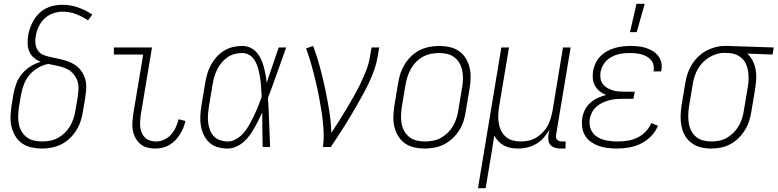

<svg xmlns="http://www.w3.org/2000/svg" viewBox="-20 -768 4062 1003"><path d="M199 8Q171 8 144 2Q117 -4 95.5 -19Q74 -34 60.5 -56.5Q47 -79 40.5 -105Q34 -131 35 -159Q36 -187 40 -215L51 -280Q56 -307 66 -333.5Q76 -360 95.5 -383Q115 -406 140 -421.5Q165 -437 192 -445Q173 -453 157 -466.5Q141 -480 133 -499Q125 -518 124.5 -540Q124 -562 127 -584Q131 -605 138.5 -625.5Q146 -646 157.5 -665Q169 -684 185.5 -699.5Q202 -715 222 -725Q242 -735 263.5 -739Q285 -743 306 -743Q349 -743 388.5 -729Q428 -715 462 -692L440 -662Q411 -681 378 -694Q345 -707 308 -707Q283 -707 258 -698.5Q233 -690 213.5 -672Q194 -654 182.5 -629.5Q171 -605 167 -581Q163 -559 165.5 -538Q168 -517 180 -501.5Q192 -486 212 -479Q232 -472 252.5 -468Q273 -464 293 -459.5Q313 -455 332 -448.5Q351 -442 368 -431.5Q385 -421 398 -406Q411 -391 419 -372.5Q427 -354 429.5 -333.5Q432 -313 429.5 -291.5Q427 -270 424 -249L413 -185Q409 -159 401 -134.5Q393 -110 378.5 -87Q364 -64 344 -45Q324 -26 300 -14Q276 -2 250 3Q224 8 199 8ZM200 -29Q221 -29 242 -33Q263 -37 282.5 -47.5Q302 -58 318.5 -74Q335 -90 346 -109Q357 -128 364 -149Q371 -170 374 -191L385 -255Q389 -279 390 -303.5Q391 -328 383 -349Q375 -370 359 -386.5Q343 -403 322 -411.5Q301 -420 278 -424.5Q255 -429 232 -434Q205 -429 179 -414Q153 -399 134 -376.5Q115 -354 105 -327.5Q95 -301 90 -274L79 -209Q76 -187 75 -165Q74 -143 78 -122Q82 -101 92 -83Q102 -65 118.5 -52Q135 -39 156.5 -34Q178 -29 200 -29Z M791 8Q769 8 748.5 2.5Q728 -3 713 -16Q698 -29 688 -47Q678 -65 674 -86Q670 -107 671.5 -128.5Q673 -150 676 -172L728 -483H575V-520H774L715 -166Q713 -150 712 -134Q711 -118 713 -102.5Q715 -87 721 -73Q727 -59 738 -48.5Q749 -38 764.5 -33.5Q780 -29 796 -29Q817 -29 838 -38.5Q859 -48 874 -65.5Q889 -83 898.5 -103.5Q908 -124 913 -145L949 -136Q945 -118 937.5 -100Q930 -82 919.5 -65.5Q909 -49 895 -34.5Q881 -20 864.5 -10.5Q848 -1 829 3.5Q810 8 791 8Z M1170 8Q1143 8 1118 1Q1093 -6 1074.5 -22.5Q1056 -39 1045 -62Q1034 -85 1029.5 -110Q1025 -135 1026.5 -162Q1028 -189 1032 -215L1052 -335Q1056 -359 1063 -383Q1070 -407 1082 -429Q1094 -451 1111.5 -470.5Q1129 -490 1151 -503.5Q1173 -517 1197.5 -522.5Q1222 -528 1245 -528Q1268 -528 1287.5 -519Q1307 -510 1320.5 -494.5Q1334 -479 1343 -460Q1352 -441 1357.5 -420.5Q1363 -400 1367 -379Q1371 -358 1373 -336Q1389 -382 1404.5 -428Q1420 -474 1436 -520H1475Q1451 -454 1428 -388Q1405 -322 1380 -257Q1384 -193 1386 -128.5Q1388 -64 1391 0H1352Q1351 -45 1350.5 -90.5Q1350 -136 1350 -181Q1340 -160 1330 -139.5Q1320 -119 1308.5 -99Q1297 -79 1283.5 -60.5Q1270 -42 1252.5 -26.5Q1235 -11 1213 -1.5Q1191 8 1170 8ZM1171 -29Q1189 -29 1206.5 -37.5Q1224 -46 1239 -59.5Q1254 -73 1265 -89Q1276 -105 1285.5 -122Q1295 -139 1303.5 -156.5Q1312 -174 1319.5 -191.5Q1327 -209 1334 -227Q1341 -245 1347 -263Q1346 -281 1345 -298.5Q1344 -316 1342.5 -333Q1341 -350 1338 -367Q1335 -384 1331 -400.5Q1327 -417 1320.5 -433Q1314 -449 1304 -462Q1294 -475 1278.5 -483Q1263 -491 1245 -491Q1226 -491 1206 -486Q1186 -481 1169 -469.5Q1152 -458 1138 -441Q1124 -424 1115 -406Q1106 -388 1100 -368.5Q1094 -349 1091 -329L1071 -209Q1068 -189 1066.5 -168Q1065 -147 1067.5 -127Q1070 -107 1077 -88.5Q1084 -70 1097.5 -56Q1111 -42 1130.5 -35.5Q1150 -29 1171 -29Z M1667 0Q1672 -34 1671 -67.5Q1670 -101 1666.5 -134Q1663 -167 1657.5 -199.5Q1652 -232 1646 -264.5Q1640 -297 1632.5 -328.5Q1625 -360 1617 -391.5Q1609 -423 1599.5 -454Q1590 -485 1579 -515L1616 -528Q1636 -474 1651 -418.5Q1666 -363 1678 -306.5Q1690 -250 1699.5 -192Q1709 -134 1711 -74Q1732 -106 1752 -137.5Q1772 -169 1791 -201Q1810 -233 1828.5 -265.5Q1847 -298 1863 -331.5Q1879 -365 1892.5 -399Q1906 -433 1912 -468L1921 -520H1961L1952 -468Q1947 -437 1936 -406Q1925 -375 1911.5 -345Q1898 -315 1882 -285.5Q1866 -256 1849.5 -227Q1833 -198 1816 -169.5Q1799 -141 1781.5 -112.5Q1764 -84 1745 -56Q1726 -28 1708 0Z M2199 8Q2171 8 2144 2Q2117 -4 2095.5 -19Q2074 -34 2060.5 -56.5Q2047 -79 2040.5 -105Q2034 -131 2035 -159Q2036 -187 2040 -215L2060 -335Q2064 -361 2072.5 -386Q2081 -411 2095 -433.5Q2109 -456 2129 -475Q2149 -494 2173 -506Q2197 -518 2223 -523Q2249 -528 2274 -528Q2302 -528 2329 -522Q2356 -516 2377.5 -501Q2399 -486 2413 -463.5Q2427 -441 2433 -415Q2439 -389 2438.5 -361Q2438 -333 2433 -305L2413 -185Q2409 -159 2401 -134Q2393 -109 2378.5 -86.5Q2364 -64 2344 -45Q2324 -26 2300 -14Q2276 -2 2250 3Q2224 8 2199 8ZM2200 -29Q2220 -29 2241.5 -33Q2263 -37 2282.5 -47.5Q2302 -58 2318.5 -74Q2335 -90 2346 -109Q2357 -128 2364 -149Q2371 -170 2374 -191L2394 -311Q2398 -333 2398.5 -355Q2399 -377 2395 -398Q2391 -419 2381 -437Q2371 -455 2354.5 -468Q2338 -481 2317.5 -486Q2297 -491 2274 -491Q2254 -491 2232.5 -487Q2211 -483 2191 -472.5Q2171 -462 2155 -446Q2139 -430 2128 -411Q2117 -392 2110 -371Q2103 -350 2099 -329L2079 -209Q2076 -187 2075 -165Q2074 -143 2078 -122Q2082 -101 2092 -83Q2102 -65 2118.5 -52Q2135 -39 2156 -34Q2177 -29 2200 -29Z M2477 215 2599 -520H2639L2587 -209Q2584 -188 2583 -166.5Q2582 -145 2585.5 -124Q2589 -103 2598 -85Q2607 -67 2622 -53.5Q2637 -40 2657.5 -34.5Q2678 -29 2700 -29Q2720 -29 2740 -33Q2760 -37 2778.5 -47.5Q2797 -58 2813 -74Q2829 -90 2839.5 -108.5Q2850 -127 2856 -147Q2862 -167 2866 -187L2921 -520H2961L2885 -64Q2884 -57 2885 -50Q2886 -43 2890.5 -38Q2895 -33 2902 -31Q2909 -29 2916 -29H2935L2934 8H2909Q2894 8 2880 4Q2866 0 2856.5 -10Q2847 -20 2845 -34.5Q2843 -49 2845 -64L2850 -90Q2837 -68 2820 -48.5Q2803 -29 2780.5 -16Q2758 -3 2734 2.5Q2710 8 2686 8Q2666 8 2647.5 4.5Q2629 1 2612.5 -8Q2596 -17 2583.5 -30Q2571 -43 2562 -60Q2556 -18 2549 24Q2542 66 2535 107L2517 215Z M3203 8Q3179 8 3154.5 5Q3130 2 3108.5 -5.5Q3087 -13 3067.5 -26.5Q3048 -40 3036.5 -59.5Q3025 -79 3021.5 -103Q3018 -127 3022 -152Q3025 -173 3035.5 -194Q3046 -215 3064 -231Q3082 -247 3103 -256.5Q3124 -266 3146 -272Q3128 -279 3113 -291Q3098 -303 3088.5 -319.5Q3079 -336 3077 -356Q3075 -376 3078 -397Q3082 -418 3091 -437.5Q3100 -457 3115.5 -473Q3131 -489 3150.5 -500Q3170 -511 3190.5 -517Q3211 -523 3232 -525.5Q3253 -528 3273 -528Q3294 -528 3314 -526Q3334 -524 3353 -518Q3372 -512 3389 -502Q3406 -492 3418 -476.5Q3430 -461 3434.5 -441.5Q3439 -422 3435 -401L3434 -395H3394L3395 -399Q3397 -415 3393.5 -429.5Q3390 -444 3380.5 -455Q3371 -466 3358 -473Q3345 -480 3331 -484Q3317 -488 3301.5 -489.5Q3286 -491 3270 -491Q3254 -491 3238 -489.5Q3222 -488 3206 -483.5Q3190 -479 3174.5 -470.5Q3159 -462 3147 -450Q3135 -438 3127.5 -422.5Q3120 -407 3117 -391Q3115 -375 3117 -359Q3119 -343 3128 -330.5Q3137 -318 3150 -310Q3163 -302 3178 -297Q3193 -292 3209.5 -290.5Q3226 -289 3242 -289H3296L3289 -252H3235Q3217 -252 3199.5 -250.5Q3182 -249 3164 -244.5Q3146 -240 3128.5 -232Q3111 -224 3096.5 -211.5Q3082 -199 3073 -182Q3064 -165 3061 -147Q3058 -128 3061.5 -109.5Q3065 -91 3075 -76.5Q3085 -62 3100.5 -52.5Q3116 -43 3133 -38Q3150 -33 3169 -31Q3188 -29 3207 -29Q3233 -29 3258.5 -33Q3284 -37 3308.5 -48.5Q3333 -60 3352.5 -80Q3372 -100 3382 -125L3417 -111Q3405 -81 3381 -56.5Q3357 -32 3327.5 -17.5Q3298 -3 3266 2.5Q3234 8 3203 8ZM3271 -600 3305 -748H3348L3306 -600Z M3695 8Q3667 8 3641 1.5Q3615 -5 3594 -20Q3573 -35 3559.5 -57.5Q3546 -80 3540.5 -106Q3535 -132 3535.5 -160Q3536 -188 3540 -215L3560 -335Q3564 -360 3572 -384Q3580 -408 3594 -430.5Q3608 -453 3627 -471.5Q3646 -490 3669 -502.5Q3692 -515 3717 -521.5Q3742 -528 3766 -528H3781L4022 -520L4016 -483L3884 -488Q3901 -472 3912 -450.5Q3923 -429 3927.5 -405Q3932 -381 3930.5 -355.5Q3929 -330 3925 -305L3905 -185Q3901 -160 3893 -135Q3885 -110 3871 -87.5Q3857 -65 3837.5 -46Q3818 -27 3794.5 -14.5Q3771 -2 3745.5 3Q3720 8 3695 8ZM3696 -29Q3716 -29 3737 -33Q3758 -37 3777 -48Q3796 -59 3812 -75Q3828 -91 3839 -110Q3850 -129 3856.5 -149.5Q3863 -170 3866 -191L3886 -311Q3890 -331 3890.5 -351.5Q3891 -372 3888.5 -392Q3886 -412 3878.5 -430Q3871 -448 3857.5 -461.5Q3844 -475 3825.5 -482.5Q3807 -490 3787 -491H3775Q3772 -491 3769.5 -491.5Q3767 -492 3764 -492Q3744 -492 3724 -486Q3704 -480 3685.5 -469Q3667 -458 3651.5 -442Q3636 -426 3625.5 -407.5Q3615 -389 3608.5 -369Q3602 -349 3599 -329L3579 -209Q3576 -188 3575.5 -166Q3575 -144 3578.5 -123Q3582 -102 3591.5 -84Q3601 -66 3616.5 -53Q3632 -40 3653 -34.5Q3674 -29 3696 -29Z"/></svg>

Font: Iosevka Term Curly Extralight
Style: Italic
Weight: 200
Italic angle: -9°
Designer: Belleve Invis
Foundry: Belleve Invis
Version: Version 32.3.0